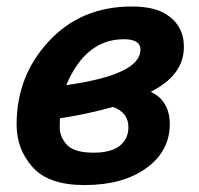

<svg xmlns="http://www.w3.org/2000/svg" viewBox="-20 -542 598 576"><path d="M233.4 13.2Q126 13.2 77.9 -40.5Q29.8 -94.2 29.8 -168.5Q29.8 -314.5 126.7 -418.5Q223.6 -522.5 375 -522.5Q441.4 -522.5 478 -499.5Q531.7 -465.8 531.7 -401.4Q531.7 -316.4 432.1 -266.6Q489.3 -239.7 489.3 -169.4Q489.3 -88.4 418.9 -37.6Q348.6 13.2 233.4 13.2ZM178.7 -286.6Q401.4 -317.9 401.4 -393.1Q401.4 -424.3 351.6 -424.3Q236.8 -424.3 178.7 -286.6ZM260.7 -84Q313.5 -84 339.4 -104.7Q365.2 -125.5 365.2 -160.2Q365.2 -204.6 318.8 -221.2Q240.7 -199.2 159.7 -187Q159.2 -183.1 159.2 -160.6Q159.2 -130.4 181.2 -107.2Q203.1 -84 260.7 -84Z"/></svg>

Font: Cadman
Style: Bold Italic
Weight: 700
Italic angle: -12°
Designer: Paul James MIller
Foundry: High-Logic / Made with FontCreator
Version: Version 2.114;March 28, 2021;FontCreator 13.0.0.2683 64-bit